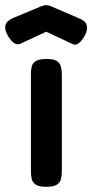

<svg xmlns="http://www.w3.org/2000/svg" viewBox="-72 -709 355 739"><path d="M106 10Q78 10 65.5 1.5Q53 -7 50 -20.5Q47 -34 47 -51V-423Q47 -439 50 -452.5Q53 -466 66 -474Q79 -482 107 -482Q135 -482 147 -474Q159 -466 162.5 -452Q166 -438 166 -421V-50Q166 -33 162.5 -19.5Q159 -6 146.5 2Q134 10 106 10ZM106 -689Q112 -689 116.5 -687.5Q121 -686 124 -685L231 -639Q256 -630 261.5 -613Q267 -596 255 -573Q244 -553 231.5 -543Q219 -533 206 -540L106 -587L7 -541Q-7 -535 -19.5 -544.5Q-32 -554 -43 -574Q-56 -597 -50.5 -613.5Q-45 -630 -21 -640L87 -685Q90 -686 95 -687.5Q100 -689 106 -689Z"/></svg>

Font: Fredoka SemiCondensed Medium
Style: Regular
Weight: 500
Width: 4
Designer: Ben Nathan
Foundry: Milena B. Brandão, Ben Nathan
Version: Version 2.001